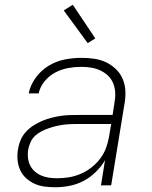

<svg xmlns="http://www.w3.org/2000/svg" viewBox="-20 -782 640 810"><path d="M213 8Q190 8 167.5 5Q145 2 125.5 -7Q106 -16 90 -30.5Q74 -45 65 -65Q56 -85 54 -107.5Q52 -130 56 -152Q59 -172 67 -191Q75 -210 89 -225.5Q103 -241 121 -252.5Q139 -264 158 -272Q177 -280 196.5 -285Q216 -290 235.5 -293Q255 -296 274.5 -296.5Q294 -297 313 -297H455L463 -349Q467 -370 466 -391Q465 -412 457.5 -430.5Q450 -449 436 -462.5Q422 -476 404 -484.5Q386 -493 365.5 -496.5Q345 -500 324 -500Q296 -500 268 -495Q240 -490 214 -476.5Q188 -463 168.5 -439.5Q149 -416 143 -388H101Q108 -423 130.5 -454Q153 -485 185 -504.5Q217 -524 253 -531Q289 -538 324 -538Q351 -538 378 -534Q405 -530 428 -519Q451 -508 469.5 -490Q488 -472 498 -448Q508 -424 509 -397Q510 -370 505 -343L449 0H406L423 -106Q407 -79 383.5 -56Q360 -33 332 -18.5Q304 -4 273.5 2Q243 8 213 8ZM221 -30Q246 -30 270.5 -34Q295 -38 319 -48Q343 -58 364.5 -74.5Q386 -91 402 -112Q418 -133 427 -157Q436 -181 440 -205L449 -259H313Q298 -259 282 -258.5Q266 -258 250 -256Q234 -254 218.5 -250.5Q203 -247 187 -241.5Q171 -236 156 -228.5Q141 -221 128.5 -209.5Q116 -198 109 -182.5Q102 -167 99 -151Q96 -134 98 -116.5Q100 -99 107 -84.5Q114 -70 126.5 -59Q139 -48 154 -41.5Q169 -35 186 -32.5Q203 -30 221 -30ZM350 -600 249 -738 287 -762 382 -620Z"/></svg>

Font: Iosevka Curly XLtExObl
Style: Regular
Weight: 200
Width: 7
Italic angle: -9°
Monospace: yes
Designer: Belleve Invis
Foundry: Belleve Invis
Version: Version 11.0.1; ttfautohint (v1.8.3)